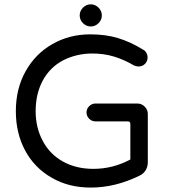

<svg xmlns="http://www.w3.org/2000/svg" viewBox="-20 -850 779 881"><path d="M345.7 -779.3Q345.7 -799.8 360.8 -814.9Q376 -830.1 396.5 -830.1Q417 -830.1 432.1 -814.9Q447.3 -799.8 447.3 -779.3Q447.3 -758.8 432.1 -743.7Q417 -728.5 396.5 -728.5Q376 -728.5 360.8 -743.7Q345.7 -758.8 345.7 -779.3ZM217.8 -34.2Q138.7 -79.1 95.7 -158.7Q52.7 -238.3 52.7 -339.8Q52.7 -443.4 97.7 -523.4Q142.6 -603.5 220.7 -647.9Q298.8 -692.4 393.6 -692.4Q465.8 -692.4 522.9 -674.8Q580.1 -657.2 636.7 -622.1Q645.5 -618.2 651.4 -607.9Q657.2 -597.7 657.2 -585.9Q657.2 -569.3 645.5 -557.1Q633.8 -544.9 615.2 -544.9Q606.4 -544.9 594.7 -549.8Q547.9 -577.1 502 -590.8Q456.1 -604.5 403.3 -604.5Q332 -604.5 269.5 -573.2Q209 -541 176.3 -480.5Q143.6 -419.9 143.6 -339.8Q143.6 -264.6 175.8 -204.1Q208 -142.6 268.6 -108.9Q329.1 -75.2 408.2 -75.2Q498 -75.2 578.1 -118.2V-281.2Q578.1 -293 566.4 -293H418Q401.4 -293 389.2 -305.2Q377 -317.4 377 -334Q377 -350.6 389.2 -362.8Q401.4 -375 418 -375H610.4Q629.9 -375 644 -360.8Q658.2 -346.7 658.2 -327.1V-105.5Q658.2 -85 648.4 -68.8Q638.7 -52.7 620.1 -43.9Q508.8 10.7 396.5 10.7Q294.9 10.7 217.8 -34.2Z"/></svg>

Font: jf-openhuninn-1.0
Style: Regular
Weight: 400
Designer: [Kosugi Maru]
      Designed by Motoya company      

      [Varela Round]
      Joe Prince(Latin component); Avraham Co
Foundry: justfont CO.,LTD.
Version: 1.0